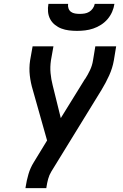

<svg xmlns="http://www.w3.org/2000/svg" viewBox="-20 -975 640 995"><path d="M112 0 113 -7Q118 -40 127.5 -72.5Q137 -105 155 -134L224 -247L150 -509Q139 -545 134.5 -583.5Q130 -622 136 -662L149 -735H257L244 -662Q239 -628 242 -596Q245 -564 253 -533L295 -363L415 -557Q416 -559 417 -560.5Q418 -562 419 -564H420Q435 -587 446.5 -611.5Q458 -636 462 -662L474 -735H582L570 -662Q563 -622 545.5 -583.5Q528 -545 506 -509L246 -86Q235 -68 229.5 -47.5Q224 -27 221 -7L220 0ZM379 -815Q358 -815 337.5 -817.5Q317 -820 298.5 -827Q280 -834 264.5 -846.5Q249 -859 240 -876Q231 -893 229 -913.5Q227 -934 231 -955H333Q331 -943 335 -931.5Q339 -920 348 -913.5Q357 -907 369 -905Q381 -903 393 -903Q406 -903 418.5 -905Q431 -907 442 -913.5Q453 -920 461 -931.5Q469 -943 471 -955H573Q570 -934 561 -913.5Q552 -893 537.5 -876Q523 -859 503.5 -846.5Q484 -834 463 -827Q442 -820 421 -817.5Q400 -815 379 -815Z"/></svg>

Font: Iosevka Curly SmBdExObl
Style: Regular
Weight: 600
Width: 7
Italic angle: -9°
Monospace: yes
Designer: Belleve Invis
Foundry: Belleve Invis
Version: Version 11.1.0; ttfautohint (v1.8.3)